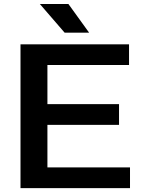

<svg xmlns="http://www.w3.org/2000/svg" viewBox="-20 -968 738 988"><path d="M85.5 0V-740H644V-633.5H224V-432H592.5V-325.5H224V-106.5H649V0ZM312.5 -800 185 -947.5H332L438.5 -800Z"/></svg>

Font: Encode Sans Expanded SemiBold
Style: Regular
Weight: 600
Width: 7
Designer: Multiple Designers
Foundry: Impallari Type
Version: Version 3.000; ttfautohint (v1.8.3) -l 8 -r 50 -G 200 -x 14 